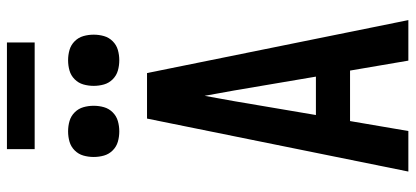

<svg xmlns="http://www.w3.org/2000/svg" viewBox="-334 -834 1169 540"><g transform="rotate(-90 250.0 -564.5)"><path d="M37 0 186 -735H314L463 0H349L321 -164H179L151 0ZM304 -260 265 -490Q261 -511 257.5 -531.5Q254 -552 250 -573Q246 -552 242.5 -531.5Q239 -511 235 -490L196 -260ZM350 -813Q335 -813 321 -817Q307 -821 296.5 -831.5Q286 -842 282 -856Q278 -870 278 -885Q278 -900 282 -914Q286 -928 296.5 -938.5Q307 -949 321 -953Q335 -957 350 -957Q365 -957 379 -953Q393 -949 403.5 -938.5Q414 -928 418 -914Q422 -900 422 -885Q422 -870 418 -856Q414 -842 403.5 -831.5Q393 -821 379 -817Q365 -813 350 -813ZM150 -813Q135 -813 121 -817Q107 -821 96.5 -831.5Q86 -842 82 -856Q78 -870 78 -885Q78 -900 82 -914Q86 -928 96.5 -938.5Q107 -949 121 -953Q135 -957 150 -957Q165 -957 179 -953Q193 -949 203.5 -938.5Q214 -928 218 -914Q222 -900 222 -885Q222 -870 218 -856Q214 -842 203.5 -831.5Q193 -821 179 -817Q165 -813 150 -813ZM100 -1051V-1129H400V-1051Z"/></g></svg>

Font: Iosevka Fixed
Style: Bold
Weight: 700
Monospace: yes
Designer: Belleve Invis
Foundry: Belleve Invis
Version: Version 32.3.0